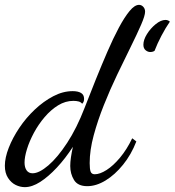

<svg xmlns="http://www.w3.org/2000/svg" viewBox="-36 -740 719 790"><path d="M66 30Q47 30 28.5 21Q10 12 -3 -8Q-16 -28 -16 -58Q-16 -91 0 -132Q16 -173 43.5 -214Q71 -255 107 -289Q143 -323 183 -344Q223 -365 263 -365Q285 -365 297.5 -357.5Q310 -350 310 -333Q310 -328 308.5 -323Q307 -318 302 -313Q297 -320 287.5 -322.5Q278 -325 266 -325Q233 -325 203 -306.5Q173 -288 147.5 -258Q122 -228 103.5 -193.5Q85 -159 75 -126.5Q65 -94 65 -71Q65 -51 73.5 -39Q82 -27 98 -27Q125 -27 163 -59.5Q201 -92 240.5 -152.5Q280 -213 312 -296Q334 -353 358 -412.5Q382 -472 406 -527.5Q430 -583 453 -626Q476 -669 497 -694.5Q518 -720 536 -720Q546 -720 553.5 -712Q561 -704 561 -692Q561 -676 544.5 -638Q528 -600 502 -547.5Q476 -495 446.5 -433.5Q417 -372 391.5 -308Q366 -244 349.5 -183Q333 -122 333 -69Q333 -44 337 -33.5Q341 -23 354 -23Q375 -23 402.5 -40.5Q430 -58 458 -91.5Q486 -125 508 -171L525 -158Q504 -104 470.5 -62.5Q437 -21 398.5 2.5Q360 26 323 26Q284 26 268.5 0.5Q253 -25 253 -57Q253 -73 256 -93.5Q259 -114 264 -136Q233 -88 198 -50.5Q163 -13 129.5 8.5Q96 30 66 30ZM582 -526Q572 -526 563 -533.5Q554 -541 554 -556Q554 -576 568.5 -599.5Q583 -623 604.5 -640.5Q626 -658 645 -658Q655 -658 663 -651Q645 -625 628 -592.5Q611 -560 600 -531Q593 -526 582 -526Z"/></svg>

Font: Dancing Script SemiBold
Style: Regular
Weight: 600
Designer: Pablo Impallari
Foundry: Pablo Impallari
Version: Version 2.001